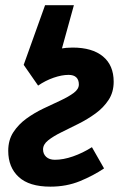

<svg xmlns="http://www.w3.org/2000/svg" viewBox="-20 -686 455 718"><path d="M68.6 -443.5 148.5 -666.5H256.3L208 -491.6ZM168.5 12Q89.2 12 50 -24.2Q10.8 -60.3 10.8 -122Q10.8 -162.4 29.9 -191.6Q49 -220.9 78.9 -242.6Q108.8 -264.2 142.9 -280.4Q176.9 -296.5 206.8 -310.4Q236.7 -324.4 255.8 -338.6Q274.9 -352.8 274.9 -370.2Q274.9 -387.4 265.3 -396.7Q255.6 -406 236.4 -406Q211.2 -406 180.5 -395.4Q149.8 -384.7 122.5 -365.9L68.6 -443.5Q107.6 -475 155.6 -491.5Q203.5 -508.1 251.5 -508.1Q325.1 -508.1 365.1 -474.9Q405.1 -441.8 405.1 -380.5Q405.1 -341.2 386 -312.2Q366.9 -283.2 337 -261.5Q307.1 -239.8 273 -222.8Q239 -205.9 209.1 -191.1Q179.2 -176.4 160.1 -161.2Q141 -146 141 -127.3Q141 -110.3 152.7 -99.4Q164.5 -88.5 185.3 -88.5Q216.6 -88.5 252.9 -101.1Q289.2 -113.7 323.8 -135.6L369.1 -56.2Q329.2 -29.3 278.9 -8.6Q228.5 12 168.5 12Z"/></svg>

Font: Source Sans 3 VF
Style: Italic
Weight: 200
Italic angle: -11°
Designer: Paul D. Hunt
Foundry: Adobe Systems Incorporated
Version: Version 3.042;hotconv 1.0.118;makeotfexe 2.5.65603